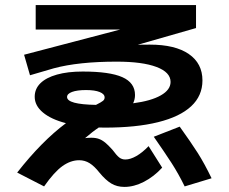

<svg xmlns="http://www.w3.org/2000/svg" viewBox="-20 -733 904 759"><path d="M373 -50.8Q353 -76.2 334.2 -87.9Q315.4 -99.6 293 -99.6Q259.3 -99.6 226.8 -76.4Q194.3 -53.2 154.3 3.9L47.9 -50.8Q144.5 -174.3 240.7 -246.1Q182.1 -261.2 149.7 -288.3Q117.2 -315.4 117.2 -350.6Q117.2 -381.8 139.9 -404.1Q162.6 -426.3 205.3 -438.2Q248 -450.2 306.6 -450.2Q413.6 -450.2 463.6 -428Q513.7 -405.8 513.7 -357.4Q513.7 -340.3 506.3 -324.7Q577.1 -334 615.7 -356Q654.3 -377.9 654.3 -409.2Q654.3 -447.3 598.6 -468.3Q543 -489.3 441.4 -489.3Q290 -489.3 192.4 -462.9L98.6 -435.5L75.2 -516.6L455.1 -616.2H121.1V-712.9H754.9V-622.1L524.9 -556.2L572.3 -556.6Q672.4 -556.6 726.3 -519.5Q780.3 -482.4 780.3 -415Q780.3 -354.5 735.8 -313Q691.4 -271.5 604.7 -250Q518.1 -228.5 393.6 -228.5L370.6 -229Q346.2 -212.9 316.4 -187Q329.1 -188.5 340.8 -188.5Q358.9 -188.5 371.3 -183.8Q383.8 -179.2 395.5 -169.7Q407.2 -160.2 424.8 -140.6Q440.9 -118.7 451.2 -110.6Q461.4 -102.5 475.6 -102.5Q495.1 -102.5 518.8 -116Q542.5 -129.4 567.4 -155.3L621.1 -70.3Q588.4 -34.7 549.1 -14.4Q509.8 5.9 471.7 5.9Q442.4 5.9 419.9 -7.6Q397.5 -21 373 -50.8ZM587.9 -192.4 690.4 -232.4Q734.9 -170.4 761.5 -128.7Q788.1 -86.9 816.4 -28.3L710 3.9Q686 -45.4 658 -88.9Q629.9 -132.3 587.9 -192.4ZM359.4 -318.4Q380.9 -329.1 387.2 -334.5Q393.6 -339.8 393.6 -347.7Q393.6 -361.3 374.3 -369.1Q355 -377 320.3 -377Q284.7 -377 264.9 -369.6Q245.1 -362.3 245.1 -349.6Q245.1 -320.3 359.4 -318.4Z"/></svg>

Font: Pretendard GOV
Style: Bold
Weight: 700
Designer: Base glyphs from Inter by Rasmus Andersson; Hangeul glyphs from Noto Sans CJK(Source Han Sans) by Jang Soo-young and Kan
Foundry: Kil Hyung-jin
Version: Version 1.309